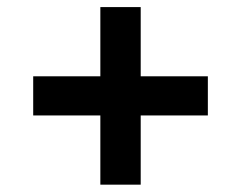

<svg xmlns="http://www.w3.org/2000/svg" viewBox="-20 -558 677 539"><path d="M261.7 -343.8V-538.1H375V-343.8H563.5V-233.9H375V-39.6H261.7V-233.9H73.2V-343.8Z"/></svg>

Font: Proza Libre
Style: Bold
Weight: 700
Designer: Jasper de Waard
Foundry: Jasper de Waard
Version: Version 1.000; ttfautohint (v1.4.1.8-43bc)